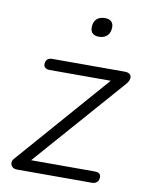

<svg xmlns="http://www.w3.org/2000/svg" viewBox="-80 -751 619 809"><g transform="rotate(10 229.5 -346.5)"><path d="M48 0Q39 0 32.5 -4Q26 -8 23 -14.5Q20 -21 21.5 -29Q23 -37 31 -45L387 -453L390 -437H112Q100 -437 93 -442.5Q86 -448 86 -457Q86 -471 93.5 -478Q101 -485 115 -485H425Q436 -485 443 -481Q450 -477 452 -470Q454 -463 451 -454Q448 -445 440 -436L85 -31L82 -49H373Q399 -49 399 -29Q399 -15 391 -7.5Q383 0 370 0ZM291 -611Q274 -611 264.5 -619.5Q255 -628 255 -644Q255 -668 268 -680.5Q281 -693 304 -693Q321 -693 330.5 -684.5Q340 -676 340 -660Q340 -637 327 -624Q314 -611 291 -611Z"/></g></svg>

Font: Nunito ExtraLight Light
Style: Italic
Weight: 300
Italic angle: -9°
Version: Version 3.602